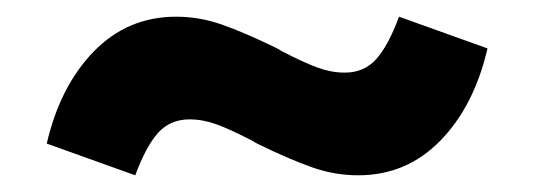

<svg xmlns="http://www.w3.org/2000/svg" viewBox="-20 -420 640 230"><path d="M290 -247Q284 -250 283 -251Q256 -265 239.5 -271Q223 -277 207 -277Q184 -277 169.5 -261Q155 -245 142 -210L36 -248Q52 -317 92.5 -358.5Q133 -400 191 -400Q219 -400 246 -390.5Q273 -381 310 -363Q316 -360 317 -359Q344 -345 360.5 -339Q377 -333 393 -333Q416 -333 430.5 -349Q445 -365 458 -400L564 -362Q548 -293 507.5 -251.5Q467 -210 409 -210Q381 -210 354 -219.5Q327 -229 290 -247Z"/></svg>

Font: iA Writer Mono V
Style: Regular
Weight: 400
Designer: Mike Abbink, Paul van der Laan, Pieter van Rosmalen
Foundry: Bold Monday
Version: Version 2.000